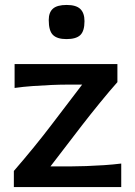

<svg xmlns="http://www.w3.org/2000/svg" viewBox="-20 -756 544 776"><path d="M36 0V-65Q122.5 -165 188.5 -252L312 -414H248Q222.5 -414 186.8 -412.5Q151 -411 112.2 -408.2Q73.5 -405.5 39 -400.5V-497H454.5V-424Q425 -391 385 -342Q345 -293 311 -249L184 -83.5H267.5Q293.5 -83.5 328.8 -84.8Q364 -86 401 -88.5Q438 -91 470 -95V0ZM248.5 -598Q211 -598 194 -614.8Q177 -631.5 177 -675Q177 -706 194 -721Q211 -736 249.5 -736Q287.5 -736 304.5 -719.8Q321.5 -703.5 321.5 -670.5Q321.5 -630.5 304.5 -614.2Q287.5 -598 248.5 -598Z"/></svg>

Font: Commissioner Flair Medium
Style: Regular
Weight: 500
Designer: Kostas Bartsokas
Foundry: Kostas Bartsokas
Version: Version 1.000; ttfautohint (v1.8.3)